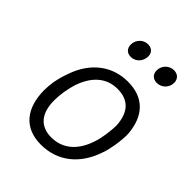

<svg xmlns="http://www.w3.org/2000/svg" viewBox="-205 -823 940 940"><g transform="rotate(45 265.5 -352.5)"><path d="M250 -608C282 -608 309 -635 309 -671C309 -695 293 -712 266 -712C234 -712 207 -685 207 -651C207 -625 223 -608 250 -608ZM430 -608C462 -608 490 -634 490 -669C490 -694 473 -712 446 -712C413 -712 386 -685 386 -651C386 -625 403 -608 430 -608ZM242 7C358 7 444 -63 483 -180C492 -203 497 -230 501 -254C506 -285 508 -318 507 -334C498 -446 438 -513 326 -513C216 -513 131 -446 92 -333C83 -309 75 -281 70 -253C67 -234 65 -214 65 -195C65 -71 125 7 242 7ZM254 -54C174 -54 135 -106 135 -193C135 -212 137 -233 140 -254C144 -278 150 -302 154 -315C184 -405 240 -452 315 -452C396 -452 434 -403 438 -319C438 -308 436 -280 432 -254C429 -236 425 -214 419 -196C392 -109 337 -55 254 -54Z"/></g></svg>

Font: Arthouse Owned
Style: Italic
Weight: 400
Italic angle: -10°
Designer: Jeremy Tribby
Foundry: Tribby Type
Version: Version 1.000;PS 001.000;hotconv 1.0.88;makeotf.lib2.5.64775